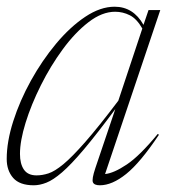

<svg xmlns="http://www.w3.org/2000/svg" viewBox="-22 -542 511 572"><path d="M262 -41 321.5 -217Q266 -142 227.8 -96.8Q189.5 -51.5 162.8 -28.5Q136 -5.5 116.2 2.2Q96.5 10 78.5 10Q36.5 10 17.2 -12Q-2 -34 -2 -68.5Q-2 -120 17.5 -181Q37 -242 70.2 -302Q103.5 -362 145.2 -412Q187 -462 232 -492Q277 -522 319.5 -522Q375 -522 405.5 -468L420.5 -512H455.5L291 -23.5Q317 -26 355.8 -52Q394.5 -78 448 -143L451.5 -140.5Q396 -57.5 354 -23.8Q312 10 275.5 10Q258.5 10 254.8 1Q251 -8 262 -41ZM37.5 -83.5Q37.5 -54 49.2 -36.8Q61 -19.5 87 -19.5Q104 -19.5 122.5 -25.5Q141 -31.5 166.8 -52.8Q192.5 -74 232 -119Q271.5 -164 330.5 -242L402 -457Q385.5 -486 364.8 -496.5Q344 -507 321 -507Q282 -507 241.8 -476Q201.5 -445 165 -395.2Q128.5 -345.5 99.8 -288Q71 -230.5 54.2 -176.2Q37.5 -122 37.5 -83.5Z"/></svg>

Font: Newsreader 72pt ExtraLight
Style: Italic
Weight: 275
Italic angle: -17°
Designer: Hugues Gentile
Foundry: Production Type
Version: Version 1.003; ttfautohint (v1.8.3)